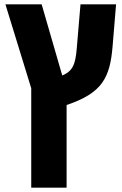

<svg xmlns="http://www.w3.org/2000/svg" viewBox="-20 -625 561 885"><path d="M499 -412 515 -605H351L334 -404C328 -326 314 -297 267 -277L172 -605H5L124 -218V240H287V-141C451 -196 487 -266 499 -412Z"/></svg>

Font: Noto Sans Hebrew SemiCondensed Extra
Style: Regular
Weight: 800
Width: 4
Designer: Monotype Design Team
Foundry: Monotype Imaging Inc.
Version: Version 1.902